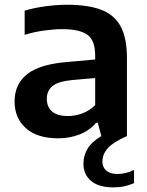

<svg xmlns="http://www.w3.org/2000/svg" viewBox="-20 -574 620 810"><path d="M225.5 9.5Q137 9.5 89.2 -33.2Q41.5 -76 41.5 -145.5Q41.5 -220 95.5 -262Q149.5 -304 269.5 -313L381.5 -323V-339.5Q381.5 -404 348.5 -427.5Q315.5 -451 242 -451Q208.5 -451 166.2 -445.2Q124 -439.5 84 -427V-529Q125.5 -541.5 173.8 -547.8Q222 -554 264 -554Q350 -554 405.8 -533.2Q461.5 -512.5 488.5 -463.5Q515.5 -414.5 515.5 -330V0Q457 26 434.5 51.5Q412 77 412 107.5Q412 131.5 428.5 145.8Q445 160 476 160Q492 160 509.2 156Q526.5 152 545.5 143V198.5Q526.5 207 505.2 211.8Q484 216.5 458.5 216.5Q396.5 216.5 364.2 189.2Q332 162 332 116.5Q332 83 349.2 53.8Q366.5 24.5 407.5 0L392.5 -56H385.5Q358 -23.5 316 -7Q274 9.5 225.5 9.5ZM177.5 -157.5Q177.5 -123 199.5 -103.8Q221.5 -84.5 266.5 -84.5Q296.5 -84.5 326.8 -95.5Q357 -106.5 381.5 -130.5V-245L282 -236Q225.5 -230.5 201.5 -211Q177.5 -191.5 177.5 -157.5Z"/></svg>

Font: Encode Sans SemiExpanded SemiExpanded SemiBold
Style: Regular
Weight: 600
Width: 6
Designer: Multiple Designers
Foundry: Impallari Type
Version: Version 3.000; ttfautohint (v1.8.3) -l 8 -r 50 -G 200 -x 14 